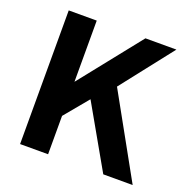

<svg xmlns="http://www.w3.org/2000/svg" viewBox="-128 -849 972 976"><g transform="rotate(20 358.5 -361.5)"><path d="M81 0V-723H232.5V-392L496 -723H663.5L444 -443L690 0H531L339.5 -336.5L232.5 -207.5V0Z"/></g></svg>

Font: Public Sans Thin
Style: Bold
Weight: 700
Version: Version 2.001